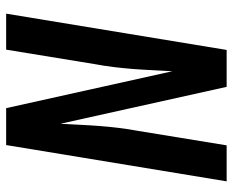

<svg xmlns="http://www.w3.org/2000/svg" viewBox="-88 -688 775 640"><g transform="rotate(90 300.0 -367.5)"><path d="M25 0 146 -735H269L392 -181Q394 -213 395.5 -246Q397 -279 399.5 -311.5Q402 -344 406 -376.5Q410 -409 416 -441L464 -735H584L463 0H340L217 -554Q215 -522 213.5 -489Q212 -456 209.5 -423.5Q207 -391 203 -358.5Q199 -326 193 -294L145 0Z"/></g></svg>

Font: Zed Sans Extended
Style: Bold Italic
Weight: 700
Width: 7
Italic angle: -9°
Designer: Belleve Invis
Foundry: Belleve Invis
Version: Version 1.0.0; ttfautohint (v1.8.4)